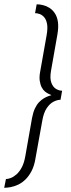

<svg xmlns="http://www.w3.org/2000/svg" viewBox="-64 -720 329 890"><path d="M-44.5 150.5Q-31 150.5 -14 147.2Q3 144 20.5 135.8Q38 127.5 54 112Q70 96.5 82.5 72.5Q95 48.5 100.5 14L132 -160.5Q138.5 -198 152.8 -219Q167 -240 184.5 -248.8Q202 -257.5 216.5 -257.5L224 -299.5Q209.5 -299.5 195.2 -308.2Q181 -317 173.8 -337.2Q166.5 -357.5 172.5 -392L202 -559.5Q208 -594 204.5 -618.2Q201 -642.5 190.2 -658.5Q179.5 -674.5 165.2 -683.5Q151 -692.5 135.5 -696.2Q120 -700 106 -700L98.5 -659Q108 -659 119.2 -655.2Q130.5 -651.5 140.2 -640.8Q150 -630 154 -610Q158 -590 152 -556L122.5 -389.5Q117.5 -364 120.2 -345.5Q123 -327 129.5 -314.8Q136 -302.5 144.8 -295.5Q153.5 -288.5 161.8 -284.8Q170 -281 174.5 -279Q169 -277.5 159.5 -274Q150 -270.5 139.2 -264.2Q128.5 -258 117.5 -246.8Q106.5 -235.5 98 -217.5Q89.5 -199.5 84.5 -173L53.5 3Q48 35 37 55.8Q26 76.5 12.2 88.5Q-1.5 100.5 -14.5 105.2Q-27.5 110 -36.5 110Z"/></svg>

Font: Anybody SemiCondensed Light
Style: Italic
Weight: 300
Width: 4
Italic angle: -10°
Version: Version 1.113;gftools[0.9.25]